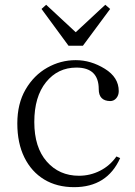

<svg xmlns="http://www.w3.org/2000/svg" viewBox="-20 -772 568 806"><path d="M52.7 -253.9Q52.7 -336.9 87.4 -396.5Q122.1 -456.1 178.2 -487.8Q234.4 -519.5 297.9 -519.5Q361.3 -519.5 419.9 -483.4Q478.5 -447.3 478.5 -389.6Q478.5 -372.1 468.3 -359.9Q458 -347.7 442.4 -347.7Q394.5 -348.6 394.5 -397.5Q394.5 -488.3 300.8 -488.3Q222.7 -488.3 173.3 -427.2Q124 -366.2 124 -259.8Q124 -153.3 176.3 -93.8Q228.5 -34.2 311.5 -34.2Q358.4 -34.2 399.9 -55.2Q441.4 -76.2 468.8 -115.2L484.4 -108.4Q429.7 13.7 291 13.7Q218.8 13.7 165.5 -18.6Q112.3 -50.8 82.5 -110.8Q52.7 -170.9 52.7 -253.9ZM154.3 -734.4 173.8 -752 297.9 -636.7 421.9 -752 442.4 -734.4 328.1 -580.1H267.6Z"/></svg>

Font: GenEi Koburi Mincho v6
Style: Regular
Weight: 400
Designer: o_tamon (Modified)
Foundry: o_tamon / Adobe Systems Incorporated
Version: Version 6.1